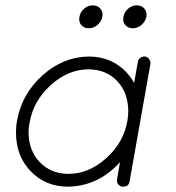

<svg xmlns="http://www.w3.org/2000/svg" viewBox="-20 -700 659 720"><path d="M235 0Q150 0 94 -59Q40 -116 40 -203Q40 -228 44 -248Q62 -348 139.5 -417.5Q217 -487 313 -488Q398 -488 454 -429Q472 -409 483 -389L497 -468Q499 -478 506.5 -483.5Q514 -489 524 -488Q534 -486 539.5 -478Q545 -470 544 -460L466 -20Q463 0 442 0H438Q428 -2 422.5 -10Q417 -18 419 -28L430 -92Q349 -2 235 0ZM91 -240Q87 -223 87 -203Q88 -135 129 -92Q170 -49 235 -48Q311 -47 377.5 -106Q444 -165 458 -248Q461 -267 461 -285Q460 -353 419.5 -396Q379 -439 313 -440H312Q236 -440 170.5 -381Q105 -322 91 -240ZM278 -637Q281 -655 295.5 -667.5Q310 -680 328 -680Q346 -680 356.5 -667.5Q367 -655 364 -637Q360 -619 345.5 -606.5Q331 -594 313 -594Q295 -594 284.5 -606.5Q274 -619 278 -637ZM443 -637Q446 -655 460.5 -667.5Q475 -680 493 -680Q511 -680 521.5 -667.5Q532 -655 529 -637Q525 -619 510.5 -606.5Q496 -594 478 -594Q460 -594 449.5 -606.5Q439 -619 443 -637Z"/></svg>

Font: Quicksand
Style: Italic
Weight: 400
Italic angle: -12°
Designer: Andrew Paglinawan
Foundry: Andrew Paglinawan
Version: 1.002